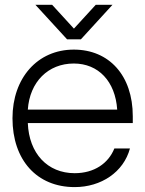

<svg xmlns="http://www.w3.org/2000/svg" viewBox="-20 -763 601 795"><path d="M289.1 11.7C398.9 11.7 491.7 -50.3 518.1 -148.4H453.6C428.7 -86.4 370.1 -45.9 289.1 -45.9C176.8 -45.9 100.1 -127.4 95.2 -253.4H529.8V-281.7C529.8 -450.7 431.6 -557.6 285.6 -557.6C135.7 -557.6 31.7 -440.4 31.7 -273.4C31.7 -100.1 132.8 11.7 289.1 11.7ZM95.2 -309.1C103 -423.8 179.2 -500 285.6 -500C387.2 -500 457.5 -426.3 465.3 -309.1ZM126.5 -743.2 257.8 -600.1H314.9L445.8 -743.2H376.5L286.1 -644.5L195.8 -743.2Z"/></svg>

Font: Guggenheim Sans Display Light
Style: Regular
Weight: 300
Designer: Modified by Tom Baber under direction of Pentagram Design 2023
Foundry: rsms
Version: Version 1.001;Glyphs 3.1.2 (3151)